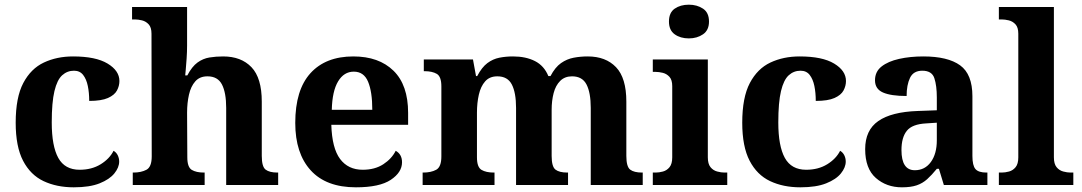

<svg xmlns="http://www.w3.org/2000/svg" viewBox="-20 -790 4621 820"><path d="M295 10Q222 10 166 -16.5Q110 -43 78.5 -103.5Q47 -164 47 -266Q47 -374 79.5 -435.5Q112 -497 167.5 -523Q223 -549 292 -549Q389 -549 439.5 -518.5Q490 -488 490 -444Q490 -423 479.5 -403.5Q469 -384 441 -371.5Q413 -359 361 -359Q361 -394 355 -423Q349 -452 335 -470Q321 -488 296 -488Q267 -488 245.5 -468.5Q224 -449 212.5 -401Q201 -353 201 -267Q201 -166 229 -115.5Q257 -65 320 -65Q372 -65 410 -88.5Q448 -112 465 -146Q477 -139 483 -126.5Q489 -114 489 -100Q489 -75 468.5 -49.5Q448 -24 405.5 -7Q363 10 295 10Z M547 0V-53H549Q583 -53 605.5 -65Q628 -77 628 -122L627 -646Q627 -673 615 -686Q603 -699 586.5 -703Q570 -707 556 -707H544V-760H779V-595Q779 -569 777 -539.5Q775 -510 773 -489Q771 -468 771 -468H780Q800 -506 823.5 -523Q847 -540 874.5 -544.5Q902 -549 933 -549Q1010 -549 1054 -503Q1098 -457 1098 -356V-124Q1098 -78 1114.5 -65.5Q1131 -53 1165 -53H1168V0H946V-329Q946 -394 928 -429Q910 -464 866 -464Q833 -464 814 -442.5Q795 -421 787 -385.5Q779 -350 779 -309L780 -118Q780 -76 799 -64.5Q818 -53 851 -53H854V0Z M1500 10Q1373 10 1307 -62.5Q1241 -135 1241 -265Q1241 -406 1306 -477.5Q1371 -549 1489 -549Q1598 -549 1660.5 -488Q1723 -427 1723 -308V-257H1395Q1398 -157 1432.5 -111Q1467 -65 1529 -65Q1581 -65 1617 -88.5Q1653 -112 1670 -146Q1697 -131 1697 -97Q1697 -54 1649 -22Q1601 10 1500 10ZM1570 -321Q1570 -398 1552 -441Q1534 -484 1491 -484Q1449 -484 1424 -442.5Q1399 -401 1397 -321Z M1785 0V-53H1787Q1821 -53 1843 -65Q1865 -77 1865 -122V-421Q1865 -463 1845.5 -474.5Q1826 -486 1793 -486H1790V-536H2000L2013 -465H2018Q2038 -503 2061.5 -520.5Q2085 -538 2112.5 -543.5Q2140 -549 2171 -549Q2226 -549 2265 -529Q2304 -509 2322 -465H2331Q2351 -503 2376 -520.5Q2401 -538 2430 -543.5Q2459 -549 2490 -549Q2567 -549 2611 -503Q2655 -457 2655 -356V-124Q2655 -78 2671.5 -65.5Q2688 -53 2722 -53H2725V0H2503V-329Q2503 -394 2485 -429Q2467 -464 2423 -464Q2392 -464 2372.5 -444.5Q2353 -425 2344.5 -392.5Q2336 -360 2336 -321V-124Q2336 -78 2352.5 -65.5Q2369 -53 2403 -53H2406V0H2184V-329Q2184 -394 2166 -429Q2148 -464 2104 -464Q2071 -464 2052 -442.5Q2033 -421 2025 -385.5Q2017 -350 2017 -309V-118Q2017 -76 2036.5 -64.5Q2056 -53 2089 -53H2092V0Z M2922 -626Q2886 -626 2861.5 -643.5Q2837 -661 2837 -698Q2837 -736 2861.5 -753Q2886 -770 2922 -770Q2957 -770 2982.5 -753Q3008 -736 3008 -698Q3008 -661 2982.5 -643.5Q2957 -626 2922 -626ZM2768 0V-53H2780Q2795 -53 2811.5 -57.5Q2828 -62 2839.5 -76Q2851 -90 2851 -118V-422Q2851 -449 2839 -462Q2827 -475 2810.5 -479Q2794 -483 2780 -483H2768V-536H3003V-118Q3003 -90 3014.5 -76Q3026 -62 3043 -57.5Q3060 -53 3074 -53H3086V0Z M3398 10Q3325 10 3269 -16.5Q3213 -43 3181.5 -103.5Q3150 -164 3150 -266Q3150 -374 3182.5 -435.5Q3215 -497 3270.5 -523Q3326 -549 3395 -549Q3492 -549 3542.5 -518.5Q3593 -488 3593 -444Q3593 -423 3582.5 -403.5Q3572 -384 3544 -371.5Q3516 -359 3464 -359Q3464 -394 3458 -423Q3452 -452 3438 -470Q3424 -488 3399 -488Q3370 -488 3348.5 -468.5Q3327 -449 3315.5 -401Q3304 -353 3304 -267Q3304 -166 3332 -115.5Q3360 -65 3423 -65Q3475 -65 3513 -88.5Q3551 -112 3568 -146Q3580 -139 3586 -126.5Q3592 -114 3592 -100Q3592 -75 3571.5 -49.5Q3551 -24 3508.5 -7Q3466 10 3398 10Z M3832 10Q3766 10 3720.5 -30Q3675 -70 3675 -153Q3675 -234 3731 -273Q3787 -312 3899 -316L3981 -319V-374Q3981 -424 3970.5 -456Q3960 -488 3919 -488Q3881 -488 3866.5 -457.5Q3852 -427 3852 -380Q3785 -380 3751 -395Q3717 -410 3717 -447Q3717 -484 3745 -506Q3773 -528 3820 -538.5Q3867 -549 3923 -549Q4028 -549 4080.5 -511Q4133 -473 4133 -379V-124Q4133 -83 4146 -68Q4159 -53 4193 -53H4197V0H4011L3990 -69H3981Q3959 -42 3939.5 -24.5Q3920 -7 3895 1.5Q3870 10 3832 10ZM3887 -63Q3930 -63 3955.5 -98Q3981 -133 3981 -191V-266L3936 -263Q3876 -260 3853 -231.5Q3830 -203 3830 -149Q3830 -63 3887 -63Z M4246 0V-53H4258Q4273 -53 4289.5 -57.5Q4306 -62 4317.5 -76Q4329 -90 4329 -118V-646Q4329 -673 4317 -686Q4305 -699 4288.5 -703Q4272 -707 4258 -707H4246V-760H4481V-118Q4481 -90 4492.5 -76Q4504 -62 4521 -57.5Q4538 -53 4552 -53H4564V0Z"/></svg>

Font: NotoSerif-Bold
Style: Regular
Weight: 700
Designer: Monotype Design Team
Foundry: Monotype Imaging Inc.
Version: Version 2.007; ttfautohint (v1.8) -l 8 -r 50 -G 200 -x 14 -D